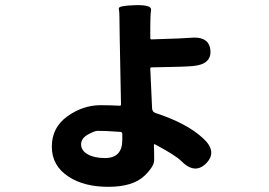

<svg xmlns="http://www.w3.org/2000/svg" viewBox="-20 -642 1040 741"><path d="M245 40Q180 -2 180 -76Q180 -150 240 -193Q300 -236 368 -236Q407 -236 442 -234Q447 -234 447 -239L442 -497Q441 -535 441 -573Q441 -598 438.5 -609Q436 -620 501 -622Q566 -624 563 -603.5Q560 -583 560 -537V-495Q560 -490 565 -490Q697 -494 712 -496Q787 -504 792 -448Q797 -393 723 -387Q693 -384 565 -382Q560 -382 560 -377L567 -223Q568 -210 580 -206Q702 -166 764 -108Q820 -57 776 -12Q732 33 679 -21Q657 -43 578 -85Q574 -87 574 -82Q575 -62 575 -24Q575 0 538 36Q493 79 398.5 79Q304 79 245 40ZM385 -32Q452 -32 452 -102V-125Q452 -132 445 -133L428 -134Q392 -137 356 -137Q345 -137 319 -122.5Q293 -108 293 -84.5Q293 -61 318.5 -46.5Q344 -32 385 -32Z"/></svg>

Font: Resource Han Rounded JP
Style: Bold
Weight: 700
Designer: Cyano Hao (round all glyphs); Ryoko NISHIZUKA 西塚涼子 (kana, bopomofo & ideographs); Paul D. Hunt (Latin, Greek & Cyrillic)
Foundry: Cyano Hao
Version: 0.990